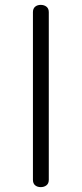

<svg xmlns="http://www.w3.org/2000/svg" viewBox="-20 -696 335 787"><path d="M115 -646Q115 -661 124 -668.5Q133 -676 147 -676Q161 -676 170.5 -668.5Q180 -661 180 -646V41Q180 56 170.5 63.5Q161 71 147 71Q133 71 124 63.5Q115 56 115 41Z"/></svg>

Font: Cafe24 Ssurround air
Style: Light
Weight: 300
Designer: Cafe24 thkim, hmlim, mnelim, sdjeong, hskwak & 4IRTF
Foundry: Cafe24
Version: Version 1.001